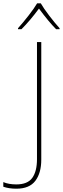

<svg xmlns="http://www.w3.org/2000/svg" viewBox="-118 -969 381 1163"><path d="M-98 162V134Q-66 148 -19 148Q49 148 77.5 108.5Q106 69 106 -5V-714H132V-2Q132 79 96 126.5Q60 174 -19 174Q-64 174 -98 162ZM243 -798V-792H222Q177 -837 118 -917Q65 -845 12 -792H-9V-798Q21 -831 55.5 -875.5Q90 -920 107 -949H129Q146 -919 180 -874.5Q214 -830 243 -798Z"/></svg>

Font: Noto Sans UI Thin
Style: Regular
Weight: 250
Designer: Monotype Design Team
Foundry: Monotype Imaging Inc.
Version: Version 1.001